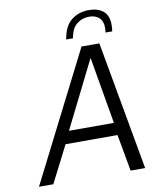

<svg xmlns="http://www.w3.org/2000/svg" viewBox="-99 -1006 874 1081"><g transform="rotate(-10 338.0 -465.5)"><path d="M408 -736H510L642 0H559L521 -210H224L117 0H35ZM513 -281 447 -664 256 -281ZM485 -931Q535 -931 565.5 -906Q596 -881 596 -826Q596 -815 595 -806Q594 -797 593 -790H555Q557 -808 557 -817Q557 -856 535.5 -875Q514 -894 479 -894Q438 -894 407.5 -869Q377 -844 369 -790H330Q342 -865 383.5 -898Q425 -931 485 -931Z"/></g></svg>

Font: Exo
Style: Italic
Weight: 400
Italic angle: -9°
Designer: Natanael Gama
Foundry: Natanael Gama
Version: Version 1.500; ttfautohint (v1.6)